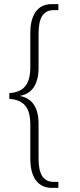

<svg xmlns="http://www.w3.org/2000/svg" viewBox="-20 -780 386 931"><path d="M231 131H263V102H242C189 102 167 65 167 -13V-179C167 -260 135 -303 79 -314V-316C135 -326 167 -371 167 -452V-615C167 -694 189 -731 242 -731H263V-760H230C162 -760 127 -707 127 -620V-455C127 -356 83 -334 25 -328V-301C83 -295 127 -274 127 -175V-10C127 77 162 131 231 131Z"/></svg>

Font: Noto Serif Devanagari Condensed ExtraLight
Style: Regular
Weight: 200
Width: 3
Designer: Universal Thirst, Indian Type Foundry and the Monotype Design Team
Foundry: Monotype Imaging Inc.
Version: Version 2.004